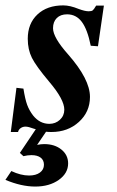

<svg xmlns="http://www.w3.org/2000/svg" viewBox="-24 -477 433 713"><path d="M147 12.2 113.8 61Q128.4 58.1 140.1 58.1Q179.2 58.1 204.1 78.4Q229 98.6 229 129.9Q229 166.5 194.1 191.2Q159.2 215.8 106.9 215.8Q55.2 215.8 -3.9 190.9L18.1 158.2Q53.2 174.8 84 174.8Q109.4 174.8 124.3 163.8Q139.2 152.8 139.2 134.8Q139.2 117.7 127 108.4Q114.7 99.1 92.8 99.1Q78.1 99.1 63 103L49.8 90.8L108.9 2.9Q103 1 102.1 1Q81.1 -6.8 70.8 -6.8Q60.5 -6.8 52.7 -1.2Q44.9 4.4 43 13.2H16.1L37.1 -150.9L63 -147.9Q69.3 -108.4 76.9 -87.6Q84.5 -66.9 99.1 -47.9Q124 -17.1 159.2 -17.1Q182.1 -17.1 198.5 -32.2Q214.8 -47.4 214.8 -69.8Q214.8 -107.4 159.2 -172.9Q109.9 -231.4 94.5 -262.2Q79.1 -293 79.1 -333Q79.1 -389.6 115 -423.3Q150.9 -457 210.9 -457Q235.8 -457 268.1 -443.8Q291.5 -435.1 305.2 -435.1Q315.9 -435.1 320.3 -438.5Q324.7 -441.9 333 -456.1H361.8L339.8 -305.2L313 -307.1Q300.8 -367.7 279.8 -395.8Q258.8 -423.8 225.1 -423.8Q200.7 -423.8 186.8 -409.9Q172.9 -396 172.9 -372.1Q172.9 -337.9 229 -274.9Q310.1 -182.6 310.1 -117.2Q310.1 -61.5 269 -24.2Q228 13.2 167 13.2Q155.8 13.2 147 12.2Z"/></svg>

Font: Accordance
Style: Bold-Italic
Weight: 700
Italic angle: -11°
Version: Version 1.2 (build January 31, 2020) Miklal Software Solutio